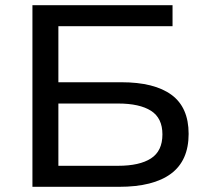

<svg xmlns="http://www.w3.org/2000/svg" viewBox="-20 -720 797 740"><path d="M105 0V-700H645V-619H205V-81H435Q518 -81 562 -109.5Q606 -138 606 -202Q606 -265 562 -293Q518 -321 435 -321H196V-403H448Q575 -403 641 -354.5Q707 -306 707 -204Q707 -101 639 -50.5Q571 0 439 0Z"/></svg>

Font: Montserrat Thin Medium
Style: Regular
Weight: 500
Version: Version 9.000